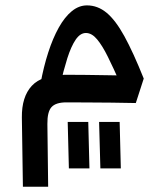

<svg xmlns="http://www.w3.org/2000/svg" viewBox="-20 -381 626 720"><path d="M65.9 319.3 62 60.1Q61 -18.1 99.4 -59.3Q137.7 -100.6 227.5 -100.6Q262.7 -100.6 303.2 -100.1Q343.8 -99.6 383.1 -98.9Q422.4 -98.1 452.6 -97.7L429.2 -71.8Q405.3 -126 384.5 -168Q363.8 -210 344 -233.6Q324.2 -257.3 302.2 -257.3Q280.8 -257.3 263.7 -232.2Q246.6 -207 232.4 -162.4Q218.3 -117.7 204.6 -58.1L131.8 -66.9Q143.6 -130.9 160.9 -184.3Q178.2 -237.8 200.4 -277.6Q222.7 -317.4 249.3 -339.1Q275.9 -360.8 306.2 -360.8Q346.2 -360.8 379.6 -333.3Q413.1 -305.7 446.3 -245.4Q479.5 -185.1 519 -86.4L489.3 5.4Q449.7 4.4 399.4 3.9Q349.1 3.4 303 3.2Q256.8 2.9 228.5 2.9Q189.5 2.9 173.3 20.5Q157.2 38.1 157.7 84L160.6 319.3ZM356.4 250.5 351.6 76.2H428.7L433.1 250.5ZM238.3 250.5 233.9 76.2H311L315.4 250.5Z"/></svg>

Font: Cascadia Code
Style: Regular
Weight: 400
Monospace: yes
Designer: Aaron Bell
Foundry: Saja Typeworks
Version: Version 2106.017